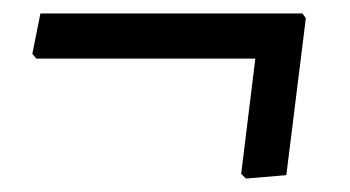

<svg xmlns="http://www.w3.org/2000/svg" viewBox="-20 -317 520 285"><path d="M429 -297 434 -290 405 -57 345 -52 338 -59 359 -230H34L28 -237L40 -297Z"/></svg>

Font: Alegreya Sans SC Medium
Style: Italic
Weight: 500
Italic angle: -7°
Designer: Juan Pablo del Peral
Foundry: Huerta Tipografica
Version: Version 2.007